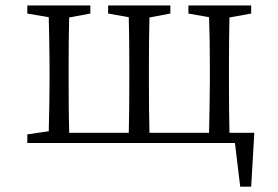

<svg xmlns="http://www.w3.org/2000/svg" viewBox="-20 -534 1040 717"><path d="M82 0V-32.2L162.1 -43.9Q165 -167 165 -227.5V-286.1Q165 -346.7 162.1 -469.7L82 -483.4V-513.7H317.4V-483.4L238.3 -468.8Q236.3 -386.7 236.3 -286.1V-227.5Q236.3 -121.1 238.3 -38.1H460.9Q462.9 -122.1 462.9 -227.5V-286.1Q462.9 -387.7 460.9 -469.7L383.8 -483.4V-513.7H616.2V-483.4L538.1 -468.8Q536.1 -386.7 536.1 -286.1V-227.5Q536.1 -121.1 538.1 -38.1H760.7Q762.7 -122.1 763.7 -227.5V-286.1Q763.7 -387.7 760.7 -469.7L683.6 -483.4V-513.7H918V-483.4L836.9 -468.8Q835 -386.7 835 -286.1V-227.5Q835 -121.1 836.9 -38.1H929.7L918 163.1H877L857.4 0Z"/></svg>

Font: GenEi Koburi Mincho v6
Style: Regular
Weight: 400
Designer: o_tamon (Modified)
Foundry: o_tamon / Adobe Systems Incorporated
Version: Version 6.1